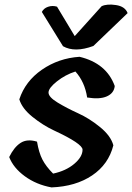

<svg xmlns="http://www.w3.org/2000/svg" viewBox="-20 -815 575 835"><path d="M339 -164Q339 -190 214 -248Q167 -270 121.5 -306.5Q76 -343 64 -383Q90 -462 162.5 -512Q235 -562 326 -568Q443 -540 479 -441Q476 -410 445 -396Q414 -382 359 -391Q349 -458 308 -504Q264 -490 227.5 -461Q191 -432 191 -412.5Q191 -393 230.5 -369Q270 -345 319.5 -322.5Q369 -300 415.5 -262Q462 -224 473 -183Q452 -100 380.5 -52Q309 -4 204 0Q138 -12 88 -48.5Q38 -85 20 -132Q41 -175 69.5 -193.5Q98 -212 141 -199Q149 -151 164.5 -121Q180 -91 211 -60Q267 -72 303 -102.5Q339 -133 339 -164ZM386 -615Q305 -585 254 -614L162 -763Q170 -779 189 -785.5Q208 -792 228 -786L305 -658L422 -788Q445 -799 484.5 -793Q524 -787 535 -758Z"/></svg>

Font: Tillana SemiBold
Style: Regular
Weight: 600
Designer: Lipi Raval (Devanagari, Latin), Jonny Pinhorn (Latin)
Foundry: Indian Type Foundry
Version: Version 2.003;PS 1.0;hotconv 1.0.79;makeotf.lib2.5.61930; tt